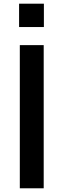

<svg xmlns="http://www.w3.org/2000/svg" viewBox="-20 -1016 341 1036"><path d="M86.9 0V-772.5H215.8V0ZM83 -870.1V-996.1H216.8V-870.1Z"/></svg>

Font: Gothic A1
Style: Bold
Weight: 700
Version: Version 2.50